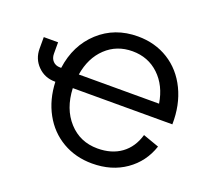

<svg xmlns="http://www.w3.org/2000/svg" viewBox="-123 -861 1106 1021"><g transform="rotate(20 430.5 -350.5)"><path d="M103 -471.2Q103 -444.8 118.2 -429Q133.3 -413.1 158.2 -413.1H165Q183.1 -546.4 272.7 -628.2Q362.3 -710 492.2 -710Q589.8 -710 665.8 -662.6Q741.7 -615.2 783.4 -529.1Q825.2 -442.9 823.2 -333H259.8Q264.6 -217.8 328.9 -147Q393.1 -76.2 492.2 -76.2Q571.8 -76.2 625.7 -115.2Q679.7 -154.3 701.2 -228L792 -195.8Q760.7 -101.6 681.4 -46.4Q602.1 8.8 492.2 8.8Q398.9 8.8 324.7 -34.4Q250.5 -77.6 207.8 -155.5Q165 -233.4 161.1 -333H158.2Q100.6 -333 61.3 -372.6Q22 -412.1 22 -470.2V-535.2H103ZM265.1 -412.1H719.2Q703.6 -509.8 642.3 -567.9Q581.1 -626 492.2 -626Q403.3 -626 342 -567.9Q280.8 -509.8 265.1 -412.1Z"/></g></svg>

Font: LT Superior Med
Style: Regular
Weight: 500
Designer: Daniel Lyons
Foundry: LyonsType
Version: Version 1.000